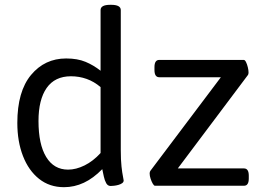

<svg xmlns="http://www.w3.org/2000/svg" viewBox="-20 -772 1094 798"><path d="M246 6Q186 6 142.5 -28.5Q99 -63 75.5 -123.5Q52 -184 52 -261Q52 -392 109 -460.5Q166 -529 255 -529Q302 -529 335.5 -515Q369 -501 398 -478V-730Q398 -752 438 -752H442Q482 -752 482 -730V-148Q482 -107 485 -80Q488 -53 491 -39Q494 -25 494 -22Q494 -15 487.5 -10.5Q481 -6 472 -3.5Q463 -1 454 0Q445 1 440 1Q428 1 421.5 -10.5Q415 -22 411.5 -38.5Q408 -55 405 -69Q368 -31 328.5 -12.5Q289 6 246 6ZM263 -67Q296 -67 331.5 -84.5Q367 -102 398 -136V-410Q371 -433 340 -444Q309 -455 275 -455Q208 -455 174 -406.5Q140 -358 140 -269Q140 -172 172 -119.5Q204 -67 263 -67ZM624 0Q620 0 615 -8.5Q610 -17 606 -29Q602 -41 602 -51Q602 -58 605 -62L898 -451H642Q622 -451 622 -481V-493Q622 -523 642 -523H993Q998 -523 1002.5 -514Q1007 -505 1010 -492.5Q1013 -480 1013 -471Q1013 -465 1011 -461L719 -72H994Q1014 -72 1014 -42V-30Q1014 0 994 0Z"/></svg>

Font: Asap
Style: Regular
Weight: 400
Designer: Pablo Cosgaya
Foundry: Omnibus-Type
Version: Version 3.001